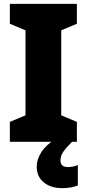

<svg xmlns="http://www.w3.org/2000/svg" viewBox="-20 -734 448 994"><path d="M378 0H31V-103L112 -137V-577L31 -611V-714H378V-611L297 -577V-137L378 -103ZM293 96Q293 131 332 131Q345 131 359.5 128Q374 125 383 120V226Q369 232 348.5 236Q328 240 302 240Q243 240 206.5 210Q170 180 170 128Q170 94 192 57Q214 20 275 -22L353 0Q320 33 306.5 53.5Q293 74 293 96Z"/></svg>

Font: Noto Sans Gurmukhi SemiCondensed Black
Style: Regular
Weight: 900
Width: 4
Designer: Jelle Bosma - Monotype Design Team
Foundry: Monotype Imaging Inc.
Version: Version 2.004; ttfautohint (v1.8.4.7-5d5b)